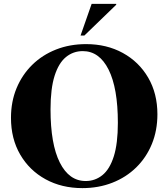

<svg xmlns="http://www.w3.org/2000/svg" viewBox="-20 -955 866 988"><path d="M423 -728Q529 -728 612 -682.5Q695 -637 742.5 -555.5Q790 -474 790 -367Q790 -283.5 761.5 -214Q733 -144.5 681 -93.5Q629 -42.5 558.2 -14.8Q487.5 13 404 13Q297.5 13 214.5 -32.5Q131.5 -78 84 -159.5Q36.5 -241 36.5 -348.5Q36.5 -432 65.2 -501.2Q94 -570.5 146 -621.5Q198 -672.5 268.5 -700.2Q339 -728 423 -728ZM421 -23.5Q469.5 -23.5 507 -53.8Q544.5 -84 565.5 -150Q586.5 -216 586.5 -323Q586.5 -501.5 538.8 -596.8Q491 -692 406 -692Q357 -692 319.5 -661.5Q282 -631 261 -565Q240 -499 240 -392Q240 -213.5 287.8 -118.5Q335.5 -23.5 421 -23.5ZM394.5 -772 451.5 -935H578V-930.5L414 -772Z"/></svg>

Font: Newsreader Display
Style: Bold
Weight: 700
Designer: Hugues Gentile
Foundry: Production Type
Version: Version 1.001